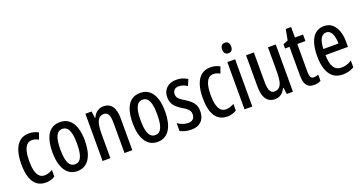

<svg xmlns="http://www.w3.org/2000/svg" viewBox="-40 -1397 3882 2059"><g transform="rotate(-20 1901.0 -367.5)"><path d="M225.6 9.8Q164.1 9.8 123.3 -21Q82.5 -51.8 62 -113Q41.5 -174.3 41.5 -266.1Q41.5 -353 62 -416.5Q82.5 -480 124 -514.4Q165.5 -548.8 228 -548.8Q261.2 -548.8 287.4 -541.7Q313.5 -534.7 336.4 -521.5L309.6 -448.7Q290 -459.5 271.2 -464.8Q252.4 -470.2 234.4 -470.2Q201.2 -470.2 178.5 -447.3Q155.8 -424.3 144 -379.2Q132.3 -334 132.3 -266.6Q132.3 -201.2 143.8 -157Q155.3 -112.8 178.2 -90.3Q201.2 -67.9 235.4 -67.9Q258.3 -67.9 282 -75Q305.7 -82 329.1 -95.7V-20Q307.1 -5.4 278.8 2.2Q250.5 9.8 225.6 9.8Z M769 -270Q769 -208.5 758.1 -157.2Q747.1 -106 724.4 -68.6Q701.7 -31.2 666.5 -10.7Q631.3 9.8 582.5 9.8Q536.6 9.8 502 -10.5Q467.3 -30.8 444.3 -67.9Q421.4 -105 409.9 -156.5Q398.4 -208 398.4 -270Q398.4 -357.4 418.2 -419.7Q438 -481.9 479 -515.4Q520 -548.8 584.5 -548.8Q643.1 -548.8 684.3 -517.1Q725.6 -485.4 747.3 -423.3Q769 -361.3 769 -270ZM488.8 -269.5Q488.8 -203.1 498.8 -158Q508.8 -112.8 530 -90.1Q551.3 -67.4 584.5 -67.4Q617.2 -67.4 637.9 -89.6Q658.7 -111.8 668.7 -157Q678.7 -202.1 678.7 -270Q678.7 -336.9 668.7 -381.8Q658.7 -426.8 637.9 -449.2Q617.2 -471.7 584 -471.7Q533.7 -471.7 511.2 -421.4Q488.8 -371.1 488.8 -269.5Z M1078.6 -548.8Q1143.6 -548.8 1177.5 -502.9Q1211.4 -457 1211.4 -364.3V0H1122.6V-343.8Q1122.6 -406.7 1106.9 -438.2Q1091.3 -469.7 1056.2 -469.7Q1006.3 -469.7 983.9 -424.6Q961.4 -379.4 961.4 -277.3V0H872.6V-539.1H943.4L953.1 -463.4H959Q970.2 -489.7 987.8 -508.8Q1005.4 -527.8 1028.3 -538.3Q1051.3 -548.8 1078.6 -548.8Z M1684.6 -270Q1684.6 -208.5 1673.6 -157.2Q1662.6 -106 1639.9 -68.6Q1617.2 -31.2 1582 -10.7Q1546.9 9.8 1498 9.8Q1452.1 9.8 1417.5 -10.5Q1382.8 -30.8 1359.9 -67.9Q1336.9 -105 1325.4 -156.5Q1314 -208 1314 -270Q1314 -357.4 1333.7 -419.7Q1353.5 -481.9 1394.5 -515.4Q1435.5 -548.8 1500 -548.8Q1558.6 -548.8 1599.9 -517.1Q1641.1 -485.4 1662.8 -423.3Q1684.6 -361.3 1684.6 -270ZM1404.3 -269.5Q1404.3 -203.1 1414.3 -158Q1424.3 -112.8 1445.6 -90.1Q1466.8 -67.4 1500 -67.4Q1532.7 -67.4 1553.5 -89.6Q1574.2 -111.8 1584.2 -157Q1594.2 -202.1 1594.2 -270Q1594.2 -336.9 1584.2 -381.8Q1574.2 -426.8 1553.5 -449.2Q1532.7 -471.7 1499.5 -471.7Q1449.2 -471.7 1426.8 -421.4Q1404.3 -371.1 1404.3 -269.5Z M2039.6 -146.5Q2039.6 -96.2 2021.2 -61.3Q2002.9 -26.4 1968 -8.3Q1933.1 9.8 1883.3 9.8Q1845.7 9.8 1813.7 1.2Q1781.7 -7.3 1757.8 -20.5V-110.4Q1780.3 -92.8 1812.7 -80.8Q1845.2 -68.8 1878.9 -68.8Q1913.6 -68.8 1932.6 -88.1Q1951.7 -107.4 1951.7 -142.6Q1951.7 -163.1 1943.8 -178.7Q1936 -194.3 1918 -209.2Q1899.9 -224.1 1868.7 -241.7Q1835.4 -261.7 1810.3 -284.2Q1785.2 -306.6 1771.2 -335.7Q1757.3 -364.7 1757.3 -405.3Q1757.3 -470.2 1799.1 -509.5Q1840.8 -548.8 1910.6 -548.8Q1945.8 -548.8 1977.3 -539.6Q2008.8 -530.3 2037.6 -512.2L2007.3 -441.9Q1985.8 -456.5 1962.2 -465.3Q1938.5 -474.1 1913.1 -474.1Q1880.4 -474.1 1861.8 -456.3Q1843.3 -438.5 1843.3 -408.2Q1843.3 -387.7 1850.8 -373Q1858.4 -358.4 1877 -344Q1895.5 -329.6 1927.7 -310.1Q1960.9 -289.6 1986.1 -267.6Q2011.2 -245.6 2025.4 -216.8Q2039.6 -188 2039.6 -146.5Z M2296.4 9.8Q2234.9 9.8 2194.1 -21Q2153.3 -51.8 2132.8 -113Q2112.3 -174.3 2112.3 -266.1Q2112.3 -353 2132.8 -416.5Q2153.3 -480 2194.8 -514.4Q2236.3 -548.8 2298.8 -548.8Q2332 -548.8 2358.2 -541.7Q2384.3 -534.7 2407.2 -521.5L2380.4 -448.7Q2360.8 -459.5 2342 -464.8Q2323.2 -470.2 2305.2 -470.2Q2272 -470.2 2249.3 -447.3Q2226.6 -424.3 2214.8 -379.2Q2203.1 -334 2203.1 -266.6Q2203.1 -201.2 2214.6 -157Q2226.1 -112.8 2249 -90.3Q2272 -67.9 2306.2 -67.9Q2329.1 -67.9 2352.8 -75Q2376.5 -82 2399.9 -95.7V-20Q2377.9 -5.4 2349.6 2.2Q2321.3 9.8 2296.4 9.8Z M2581.1 -539.1V0H2492.2V-539.1ZM2537.6 -743.7Q2564 -743.7 2576.2 -727.8Q2588.4 -711.9 2588.4 -683.6Q2588.4 -655.3 2575.4 -639.6Q2562.5 -624 2537.6 -624Q2513.2 -624 2499.5 -639.6Q2485.8 -655.3 2485.8 -683.6Q2485.8 -712.9 2498.8 -728.3Q2511.7 -743.7 2537.6 -743.7Z M3044.9 -539.1V0H2974.1L2964.4 -74.7H2958.5Q2947.3 -48.3 2929.9 -29.5Q2912.6 -10.7 2890.1 -0.5Q2867.7 9.8 2839.8 9.8Q2792.5 9.8 2762.9 -13.9Q2733.4 -37.6 2719.7 -81.3Q2706.1 -125 2706.1 -185.5V-539.1H2794.9V-206.1Q2794.9 -136.2 2810.5 -103Q2826.2 -69.8 2858.9 -69.8Q2895.5 -69.8 2916.5 -90.1Q2937.5 -110.4 2946.8 -151.1Q2956.1 -191.9 2956.1 -253.9V-539.1Z M3311 -68.4Q3323.7 -68.4 3336.7 -71.3Q3349.6 -74.2 3362.3 -80.1V-7.8Q3345.7 0.5 3326.2 5.1Q3306.6 9.8 3283.2 9.8Q3245.6 9.8 3221.4 -6.6Q3197.3 -22.9 3186 -55.9Q3174.8 -88.9 3174.8 -138.7V-464.8H3124V-512.7L3179.7 -536.6L3202.6 -658.7H3263.7V-539.1H3356.4V-464.8H3263.7V-146.5Q3263.7 -107.4 3273.7 -87.9Q3283.7 -68.4 3311 -68.4Z M3595.7 -547.9Q3651.9 -547.9 3689.2 -516.4Q3726.6 -484.9 3745.1 -430.9Q3763.7 -377 3763.7 -308.6V-250H3506.8Q3507.8 -157.2 3536.6 -111.1Q3565.4 -64.9 3624 -64.9Q3654.3 -64.9 3682.9 -73.7Q3711.4 -82.5 3742.7 -102.5V-24.9Q3713.4 -7.3 3681.4 1.2Q3649.4 9.8 3613.3 9.8Q3544.4 9.8 3501.5 -25.6Q3458.5 -61 3438.7 -123.5Q3418.9 -186 3418.9 -266.6Q3418.9 -356.9 3439 -419.7Q3459 -482.4 3498.3 -515.1Q3537.6 -547.9 3595.7 -547.9ZM3596.2 -476.1Q3556.6 -476.1 3533.9 -438Q3511.2 -399.9 3507.8 -318.8H3680.7Q3680.7 -362.3 3671.6 -398.2Q3662.6 -434.1 3643.8 -455.1Q3625 -476.1 3596.2 -476.1Z"/></g></svg>

Font: Open Sans Condensed Medium
Style: Regular
Weight: 500
Width: 3
Designer: Monotype Design Team
Foundry: Monotype Imaging Inc.
Version: Version 3.000